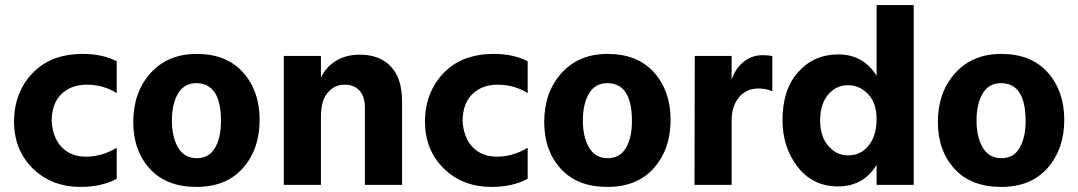

<svg xmlns="http://www.w3.org/2000/svg" viewBox="-20 -727 4240 755"><path d="M439 -24Q380 8 297 8Q183 8 109 -64.5Q35 -137 35 -252Q37 -366 109 -440.5Q181 -515 306 -515Q383 -515 439 -486V-361Q386 -394 321 -394Q260 -394 222 -357.5Q184 -321 183 -252Q187 -185 223 -148Q259 -111 318 -111Q381 -111 439 -146Z M1001 -256Q1001 -141 935.5 -66.5Q870 8 753 8Q634 8 569 -63.5Q504 -135 504 -247Q504 -364 572 -439.5Q640 -515 753 -515Q871 -515 936 -442Q1001 -369 1001 -256ZM754 -105Q802 -105 825.5 -145.5Q849 -186 849 -251Q849 -400 752 -400Q704 -400 680 -359Q656 -318 656 -253Q656 -188 680.5 -146.5Q705 -105 754 -105Z M1561 0H1415V-302Q1415 -347 1394 -370.5Q1373 -394 1335 -394Q1295 -394 1268.5 -362.5Q1242 -331 1242 -268V0H1096V-507H1242V-421Q1261 -463 1300.5 -487.5Q1340 -512 1395 -512Q1473 -512 1517 -465.5Q1561 -419 1561 -329Z M2055 -24Q1996 8 1913 8Q1799 8 1725 -64.5Q1651 -137 1651 -252Q1653 -366 1725 -440.5Q1797 -515 1922 -515Q1999 -515 2055 -486V-361Q2002 -394 1937 -394Q1876 -394 1838 -357.5Q1800 -321 1799 -252Q1803 -185 1839 -148Q1875 -111 1934 -111Q1997 -111 2055 -146Z M2617 -256Q2617 -141 2551.5 -66.5Q2486 8 2369 8Q2250 8 2185 -63.5Q2120 -135 2120 -247Q2120 -364 2188 -439.5Q2256 -515 2369 -515Q2487 -515 2552 -442Q2617 -369 2617 -256ZM2370 -105Q2418 -105 2441.5 -145.5Q2465 -186 2465 -251Q2465 -400 2368 -400Q2320 -400 2296 -359Q2272 -318 2272 -253Q2272 -188 2296.5 -146.5Q2321 -105 2370 -105Z M2857 0H2711L2712 -507H2857V-413Q2871 -457 2903.5 -483.5Q2936 -510 2979 -510Q3003 -510 3017 -506V-368Q2993 -379 2962 -379Q2915 -379 2886 -344.5Q2857 -310 2857 -253Z M3205 -252Q3205 -191 3237 -153.5Q3269 -116 3315 -116Q3365 -116 3396 -155Q3427 -194 3427 -259Q3427 -322 3393.5 -357Q3360 -392 3314 -392Q3268 -392 3236.5 -355Q3205 -318 3205 -252ZM3573 0H3427V-79Q3376 6 3275 6Q3176 6 3116.5 -71Q3057 -148 3057 -255Q3057 -375 3119 -444Q3181 -513 3276 -513Q3375 -513 3427 -429V-707H3573Z M4165 -256Q4165 -141 4099.5 -66.5Q4034 8 3917 8Q3798 8 3733 -63.5Q3668 -135 3668 -247Q3668 -364 3736 -439.5Q3804 -515 3917 -515Q4035 -515 4100 -442Q4165 -369 4165 -256ZM3918 -105Q3966 -105 3989.5 -145.5Q4013 -186 4013 -251Q4013 -400 3916 -400Q3868 -400 3844 -359Q3820 -318 3820 -253Q3820 -188 3844.5 -146.5Q3869 -105 3918 -105Z"/></svg>

Font: Hind Guntur
Style: Bold
Weight: 700
Designer: Manushi Parikh, Hitesh Malaviya
Foundry: Indian Type Foundry
Version: Version 1.002;PS 1.0;hotconv 1.0.86;makeotf.lib2.5.63406; tt